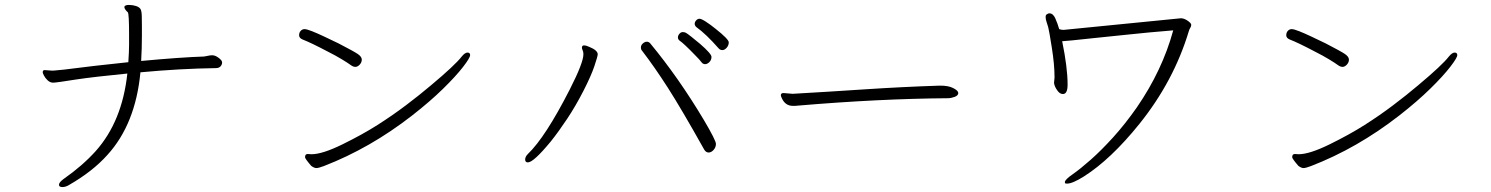

<svg xmlns="http://www.w3.org/2000/svg" viewBox="-20 -726 6040 778"><path d="M161 -442Q153 -442 153 -433Q153 -430 158 -420Q163 -410 173 -400.5Q183 -391 195.5 -391Q208 -391 289 -404Q363 -415 496 -428Q475 -234 368 -114Q314 -54 238 -1Q219 13 219 22.5Q219 32 232.5 32Q246 32 259 24Q355 -31 415 -98Q529 -223 549 -433Q710 -448 855 -450Q867 -450 873.5 -457Q880 -464 880 -473Q880 -482 864 -493Q853 -501 842 -502H839Q831 -502 823 -500Q815 -498 807 -497Q714 -494 552 -479Q555 -529 555 -582V-621Q555 -641 554.5 -661Q554 -681 549.5 -689Q545 -697 531.5 -701.5Q518 -706 502.5 -706Q487 -706 484 -699V-697Q484 -689 498 -676Q503 -670 503 -587V-544Q503 -518 500 -474Q355 -459 240 -444Q203 -440 198 -440Q193 -440 188 -440Z M1310 -516Q1340 -501 1365.5 -485.5Q1391 -470 1401 -462.5Q1411 -455 1420 -455Q1429 -455 1437.5 -464Q1446 -473 1446 -484.5Q1446 -496 1430 -507Q1414 -518 1352 -550Q1323 -564 1294.5 -577.5Q1266 -591 1244.5 -599.5Q1223 -608 1214 -608Q1205 -608 1198.5 -601Q1192 -594 1192 -583Q1192 -572 1206 -566Q1240 -553 1310 -516ZM1227 -102Q1216 -102 1216 -89Q1216 -83 1241 -54Q1253 -45 1262 -45Q1271 -45 1292 -53Q1479 -125 1650 -258Q1723 -315 1775.5 -366.5Q1828 -418 1856.5 -455Q1885 -492 1885 -502.5Q1885 -513 1874.5 -513Q1864 -513 1851 -497Q1824 -462 1726 -380Q1680 -341 1625 -299.5Q1570 -258 1509.5 -219.5Q1449 -181 1367.5 -141Q1286 -101 1242 -101Z M2892 -530Q2898 -523 2907 -523Q2916 -523 2924.5 -532.5Q2933 -542 2933 -554.5Q2933 -567 2880 -609Q2859 -626 2840.5 -638Q2822 -650 2814.5 -650Q2807 -650 2801 -643.5Q2795 -637 2795 -629.5Q2795 -622 2802 -616Q2841 -588 2892 -530ZM2799 -500Q2816 -483 2822 -474.5Q2828 -466 2837 -466Q2846 -466 2854.5 -474.5Q2863 -483 2863 -495.5Q2863 -508 2817 -548Q2798 -564 2781.5 -577Q2765 -590 2759.5 -593Q2754 -596 2746.5 -596Q2739 -596 2733 -589Q2727 -582 2727 -574.5Q2727 -567 2733 -562Q2751 -550 2799 -500ZM2582 -520Q2632 -455 2686.5 -370Q2741 -285 2834 -119Q2841 -108 2851.5 -108Q2862 -108 2871.5 -118.5Q2881 -129 2881 -143Q2881 -157 2832 -240Q2730 -411 2615 -550Q2609 -557 2601 -557Q2593 -557 2585 -550Q2577 -543 2577 -534Q2577 -525 2582 -520ZM2338 -533Q2338 -528 2341 -522Q2344 -516 2344 -506Q2344 -472 2289 -364Q2190 -170 2119 -102Q2108 -91 2108 -79.5Q2108 -68 2119 -68Q2142 -68 2212 -153Q2244 -193 2278.5 -245Q2313 -297 2344 -357.5Q2375 -418 2388.5 -458Q2402 -498 2402 -506Q2402 -522 2368 -536Q2355 -542 2346.5 -542Q2338 -542 2338 -533Z M3155 -349Q3144 -349 3144 -340Q3144 -336 3149 -326Q3163 -297 3193 -297H3202Q3207 -297 3213 -298Q3543 -326 3821 -328Q3834 -328 3848.5 -333.5Q3863 -339 3863 -349L3862 -353Q3859 -361 3840.5 -370Q3822 -379 3790 -379H3787Q3635 -374 3484.5 -364Q3334 -354 3194 -346H3190Z M4251 -390Q4253 -375 4264 -360Q4274 -345 4287 -345Q4306 -345 4306 -383Q4306 -452 4284 -559H4285Q4296 -559 4416 -572Q4468 -577 4551.5 -586Q4635 -595 4734 -603Q4690 -441 4586 -290Q4539 -223 4491 -170Q4443 -117 4400 -79Q4357 -41 4326 -19.5Q4295 2 4295 12Q4295 15 4296 16.5Q4297 18 4304 18Q4326 18 4372 -11Q4481 -80 4597 -224Q4736 -397 4797 -599Q4799 -607 4803 -613Q4807 -619 4807 -625.5Q4807 -632 4792.5 -642Q4778 -652 4765 -652L4291 -605H4288Q4280 -605 4272 -608Q4265 -632 4256 -652Q4247 -672 4232 -672Q4227 -672 4222 -668Q4217 -666 4217 -657Q4217 -648 4220.5 -638Q4224 -628 4227.5 -615.5Q4231 -603 4242 -533.5Q4253 -464 4253 -415V-411Z M5310 -516Q5340 -501 5365.5 -485.5Q5391 -470 5401 -462.5Q5411 -455 5420 -455Q5429 -455 5437.5 -464Q5446 -473 5446 -484.5Q5446 -496 5430 -507Q5414 -518 5352 -550Q5323 -564 5294.5 -577.5Q5266 -591 5244.5 -599.5Q5223 -608 5214 -608Q5205 -608 5198.5 -601Q5192 -594 5192 -583Q5192 -572 5206 -566Q5240 -553 5310 -516ZM5227 -102Q5216 -102 5216 -89Q5216 -83 5241 -54Q5253 -45 5262 -45Q5271 -45 5292 -53Q5479 -125 5650 -258Q5723 -315 5775.5 -366.5Q5828 -418 5856.5 -455Q5885 -492 5885 -502.5Q5885 -513 5874.5 -513Q5864 -513 5851 -497Q5824 -462 5726 -380Q5680 -341 5625 -299.5Q5570 -258 5509.5 -219.5Q5449 -181 5367.5 -141Q5286 -101 5242 -101Z"/></svg>

Font: LXGW WenKai Mono TC Light
Style: Regular
Weight: 300
Designer: LXGW / Fontworks Inc.
Foundry: LXGW / Fontworks Inc.
Version: Version 1.330